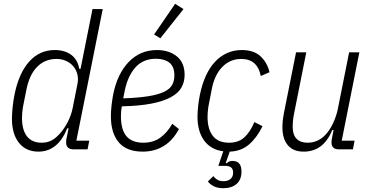

<svg xmlns="http://www.w3.org/2000/svg" viewBox="-20 -788 1959 1013"><path d="M369 0Q329 0 329 -36Q329 -42 329.5 -49.5Q330 -57 332 -62L342 -111H335Q285 12 183 12Q117 12 80 -34.5Q43 -81 43 -162Q43 -186 46.5 -221.5Q50 -257 57 -291Q80 -403 134.5 -463.5Q189 -524 269 -524Q322 -524 356 -498.5Q390 -473 398 -425H405L468 -740H522L383 -46H451L442 0ZM200 -35Q228 -35 250 -46Q272 -57 295 -82Q320 -110 338 -145.5Q356 -181 363 -216L389 -347Q394 -373 388 -396.5Q382 -420 367 -438Q352 -456 329 -466.5Q306 -477 278 -477Q218 -477 177 -436.5Q136 -396 120 -318L101 -223Q99 -211 97.5 -196Q96 -181 96 -167Q96 -102 122.5 -68.5Q149 -35 200 -35Z M733 12Q648 12 606.5 -37Q565 -86 565 -175Q565 -201 568.5 -231.5Q572 -262 577 -289Q599 -399 659.5 -461.5Q720 -524 808 -524Q871 -524 912.5 -491Q954 -458 954 -393Q954 -356 937.5 -326.5Q921 -297 882 -275.5Q843 -254 779.5 -241.5Q716 -229 623 -227Q620 -212 619 -198.5Q618 -185 618 -176Q618 -103 647.5 -69Q677 -35 736 -35Q789 -35 826 -62Q863 -89 889 -135L924 -107Q892 -47 843.5 -17.5Q795 12 733 12ZM803 -478Q735 -478 694.5 -432.5Q654 -387 638 -309L630 -269Q711 -272 763.5 -280.5Q816 -289 846.5 -304Q877 -319 888.5 -340.5Q900 -362 900 -390Q900 -437 873.5 -457.5Q847 -478 803 -478ZM826 -586 793 -606 904 -768 948 -740Z M1256 -524Q1319 -524 1354.5 -491Q1390 -458 1402 -407L1356 -387Q1338 -477 1253 -477Q1193 -477 1151.5 -433.5Q1110 -390 1096 -311L1079 -223Q1077 -209 1076 -195.5Q1075 -182 1075 -171Q1075 -107 1103 -71Q1131 -35 1188 -35Q1239 -35 1270 -64Q1301 -93 1322 -144L1365 -122Q1335 -61 1293.5 -25.5Q1252 10 1192 12L1171 72L1177 73Q1187 61 1207 61Q1254 61 1254 117Q1254 161 1227.5 183Q1201 205 1159 205Q1127 205 1106.5 194Q1086 183 1077 169L1106 141Q1113 152 1126 160Q1139 168 1159 168Q1183 168 1196.5 156Q1210 144 1210 123Q1210 105 1200 96Q1190 87 1166 87H1132L1158 10Q1124 6 1098.5 -9Q1073 -24 1056 -48Q1039 -72 1030.5 -103Q1022 -134 1022 -171Q1022 -198 1025.5 -229.5Q1029 -261 1035 -290Q1046 -343 1065.5 -386.5Q1085 -430 1113 -460.5Q1141 -491 1177 -507.5Q1213 -524 1256 -524Z M1596 -512 1532 -191Q1528 -172 1526 -153Q1524 -134 1524 -122Q1524 -77 1544.5 -56Q1565 -35 1603 -35Q1634 -35 1660 -48.5Q1686 -62 1706 -87Q1726 -112 1740.5 -145Q1755 -178 1762 -211L1822 -512H1876L1783 -46H1851L1842 0H1769Q1729 0 1729 -36Q1729 -42 1730 -50.5Q1731 -59 1733 -66L1740 -102H1733Q1687 12 1582 12Q1527 12 1498.5 -22Q1470 -56 1470 -117Q1470 -149 1478 -192L1542 -512Z"/></svg>

Font: IBM Plex Sans Condensed Light
Style: Italic
Weight: 300
Width: 3
Italic angle: -11°
Designer: Mike Abbink, Paul van der Laan, Pieter van Rosmalen
Foundry: Bold Monday
Version: Version 1.3